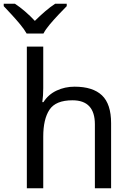

<svg xmlns="http://www.w3.org/2000/svg" viewBox="-59 -1010 697 1030"><path d="M173 -760V-537Q173 -497 168 -462H174Q200 -503 244.5 -524Q289 -545 341 -545Q439 -545 488 -498.5Q537 -452 537 -349V0H450V-343Q450 -472 330 -472Q240 -472 206.5 -421.5Q173 -371 173 -277V0H85V-760ZM84 -830Q71 -853 49 -879.5Q27 -906 3 -932Q-21 -958 -39 -977V-990H21Q47 -973 75 -949Q103 -925 128 -898Q155 -925 183 -949Q211 -973 237 -990H299V-977Q280 -958 255.5 -932Q231 -906 208.5 -879.5Q186 -853 174 -830Z"/></svg>

Font: Noto IKEA Arabic
Style: Regular
Weight: 400
Designer: Monotype Design Team
Foundry: Monotype Imaging Inc.
Version: Version 1.200